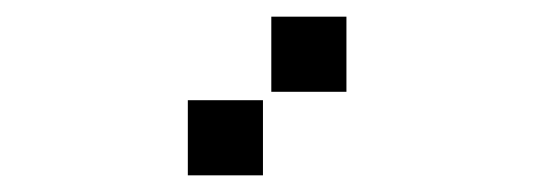

<svg xmlns="http://www.w3.org/2000/svg" viewBox="-20 -815 640 230"><path d="M306 -795Q305 -795 305 -795Q305 -795 305 -794V-706Q305 -705 305 -705Q305 -705 306 -705H394Q395 -705 395 -705Q395 -705 395 -706V-794Q395 -795 395 -795Q395 -795 394 -795ZM206 -695Q205 -695 205 -695Q205 -695 205 -694V-606Q205 -605 205 -605Q205 -605 206 -605H294Q295 -605 295 -605Q295 -605 295 -606V-694Q295 -695 295 -695Q295 -695 294 -695Z"/></svg>

Font: Doto Black
Style: Regular
Weight: 900
Version: Version 1.000